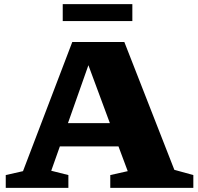

<svg xmlns="http://www.w3.org/2000/svg" viewBox="-20 -915 966 935"><path d="M829 -88 921.5 -62.5V0H517V-62.5L602 -81.5L557 -202H271.5L229.5 -83.5L313 -62.5V0H8V-62.5L92 -81.5L332 -710.5H585.5ZM311 -315.5H515L410.5 -597.5ZM285.5 -812.5V-895H624.5V-812.5Z"/></svg>

Font: Newsreader Caption
Style: Bold
Weight: 700
Designer: Hugues Gentile
Foundry: Production Type
Version: Version 1.001